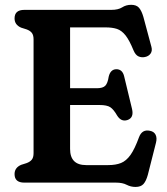

<svg xmlns="http://www.w3.org/2000/svg" viewBox="-20 -740 676 778"><path d="M39 -665.5Q39 -700 78.5 -700H431Q459 -700 475 -710.2Q491 -720.5 511.5 -720.5Q532.5 -720.5 543 -708.8Q553.5 -697 561 -671.5L593.5 -550.5Q598 -534 590.2 -523Q582.5 -512 567.5 -509Q553.5 -506 541.2 -511.5Q529 -517 521 -536Q504.5 -576.5 488.8 -596.5Q473 -616.5 454 -622.8Q435 -629 408 -629H264V-382.5H372.5Q397 -382.5 406.8 -392.8Q416.5 -403 420.5 -429.5Q427.5 -458.5 450.5 -459.5Q476 -460 483 -431L515 -298.5Q523.5 -262.5 496 -253.5Q471 -245.5 454.5 -272Q440.5 -296.5 427 -305.5Q413.5 -314.5 383 -314.5H264V-136.5Q264 -71 329 -71H418.5Q449 -71 470.2 -79.5Q491.5 -88 508.8 -112.2Q526 -136.5 543.5 -184.5Q556 -217 587.5 -210Q604 -207 610.5 -194Q617 -181 612 -161.5L579 -31.5Q572 -6 561.2 5.8Q550.5 17.5 529 17.5Q510 17.5 493.2 8.8Q476.5 0 450 0H78.5Q39 0 39 -34.5Q39 -60.5 65.5 -72L87.5 -79Q101.5 -84 108.8 -93Q116 -102 116 -119.5V-580.5Q116 -598 108.8 -607Q101.5 -616 87.5 -621L65.5 -628Q39 -639.5 39 -665.5Z"/></svg>

Font: Fraunces 72pt SuperSoft SemiBold
Style: Regular
Weight: 600
Version: Version 1.000;[b76b70a41]